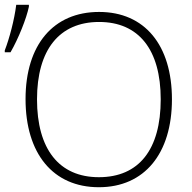

<svg xmlns="http://www.w3.org/2000/svg" viewBox="-45 -774 802 804"><path d="M-25 -555H-1C32 -612 66 -697 76 -746V-754H23C15 -690 -6 -612 -25 -563ZM369 10C560 10 675 -131 675 -358C675 -585 561 -724 370 -724C179 -724 62 -587 62 -359C62 -131 177 10 369 10ZM369 -32C202 -32 110 -150 110 -358C110 -565 203 -682 370 -682C536 -682 628 -566 628 -358C628 -148 537 -32 369 -32Z"/></svg>

Font: Kathrein 35 Thin
Style: Regular
Weight: 250
Designer: Lazydogs Typefoundry, based on Open Sans by Ascender Corporation
Foundry: Lazydogs Typefoundry
Version: Version 1.003;PS 001.003;hotconv 1.0.88;makeotf.lib2.5.64775